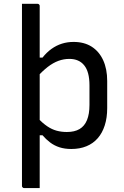

<svg xmlns="http://www.w3.org/2000/svg" viewBox="-20 -759 640 991"><path d="M93.4 -739.3Q107.5 -739.3 120.8 -739.3Q134.1 -739.3 147.3 -739.3Q160.4 -739.3 173.9 -739.3Q177.3 -739.3 179.6 -737.8Q181.9 -736.3 183.4 -734Q184.9 -731.7 184.9 -728.3Q184.9 -641.2 184.9 -547.1Q184.9 -453 184.9 -355.9Q184.9 -258.8 184.9 -161.2Q184.9 -63.5 184.9 30.6Q184.9 124.7 184.9 211.7Q171.4 211.7 158.3 211.7Q145.1 211.7 131.8 211.7Q118.5 211.7 104.4 211.7Q101.4 211.7 98.9 210.2Q96.4 208.7 94.9 206.2Q93.4 203.7 93.4 200.7Q93.4 137 93.4 67.8Q93.4 -1.4 93.4 -73.7Q93.4 -145.9 93.4 -219.1Q93.4 -292.2 93.4 -364.5Q93.4 -436.8 93.4 -506Q93.4 -575.1 93.4 -638.8Q93.4 -664.3 93.4 -689.6Q93.4 -714.9 93.4 -739.3ZM359.8 -542.6Q414.4 -542.6 453 -518.2Q491.5 -493.7 512.4 -448.5Q533.3 -403.2 533.3 -341V-201Q533.3 -150.9 520.6 -111.7Q508 -72.4 484.3 -45.4Q460.7 -18.3 426.3 -4.2Q391.9 10 348.1 10Q314.2 10 287.1 1.3Q260 -7.5 238.5 -23.9Q217 -40.2 199.4 -60.9H175.8V-148.3Q200.8 -122.8 224 -107.1Q247.1 -91.4 272 -84.5Q297 -77.7 325.1 -77.7Q364.9 -77.7 390.6 -92.9Q416.3 -108.1 429 -139.2Q441.8 -170.4 441.8 -217.2V-319Q441.8 -353.4 435 -379.3Q428.1 -405.2 414.9 -421.4Q401.6 -438.2 382.3 -446.6Q363 -455 338 -455Q309.1 -455 281.5 -444.9Q254 -434.8 226.2 -413.4Q198.5 -392 168 -357.9V-461.6H199.4Q220.8 -488.8 246 -506.8Q271.1 -524.7 299.6 -533.7Q328 -542.6 359.8 -542.6Z"/></svg>

Font: Recursive Sans Linear Light
Style: Regular
Weight: 300
Version: Version 1.085